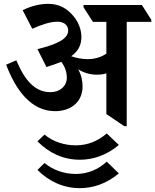

<svg xmlns="http://www.w3.org/2000/svg" viewBox="-20 -650 808 1000"><path d="M267 -71C350 -71 410 -120 410 -199C410 -232 403 -261 387 -289C416 -271 449 -261 484 -261C503 -261 519 -263 534 -268V-56L627 7H640V-536H768V-547L719 -624H415V-612L464 -536H534V-371C509 -353 475 -342 437 -342C407 -342 378 -348 351 -357C388 -384 404 -416 404 -458C404 -491 391 -532 365 -563C330 -607 287 -630 231 -630C188 -630 143 -619 98 -597L148 -500C194 -521 241 -537 279 -537C312 -537 335 -520 335 -491C335 -446 275 -419 175 -394L222 -301C251 -310 277 -319 299 -328C318 -304 328 -275 328 -245C328 -202 293 -170 243 -170C163 -170 110 -229 65 -336L12 -313C62 -181 142 -71 267 -71ZM396 182C464 182 535 159 599 105L536 45C491 84 437 107 375 107C317 107 257 89 212 51L175 86C233 145 308 182 396 182ZM396 330C464 330 535 307 599 253L536 192C491 233 437 256 375 256C317 256 257 237 212 199L175 235C233 293 308 330 396 330Z"/></svg>

Font: Noto Serif Devanagari SemiBold
Style: Regular
Weight: 600
Designer: Universal Thirst, Indian Type Foundry and the Monotype Design Team
Foundry: Monotype Imaging Inc.
Version: Version 2.004